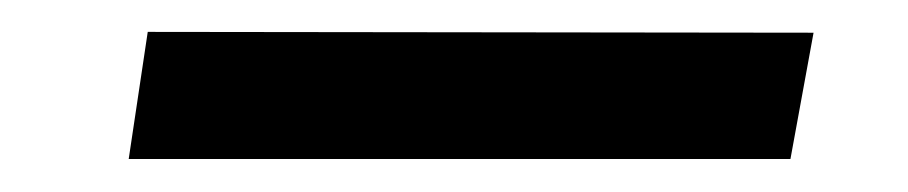

<svg xmlns="http://www.w3.org/2000/svg" viewBox="-20 -314 558 118"><path d="M70.8 -294.4 480 -293.9 465.8 -216.3H59.1Z"/></svg>

Font: Fantasque Sans Mono
Style: Italic
Weight: 400
Italic angle: -11°
Monospace: yes
Designer: Jany Belluz
Version: Version 1.8.0 ; ttfautohint (v1.8.2)